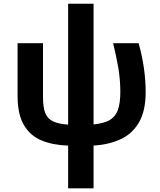

<svg xmlns="http://www.w3.org/2000/svg" viewBox="-20 -780 869 1040"><path d="M349.1 240.2V8.8Q265.6 5.9 204.6 -19.5Q143.1 -44.9 109.4 -103Q75.2 -160.6 75.2 -261.2V-545.9H212.9V-256.8Q212.9 -200.2 224.6 -168.9Q237.3 -136.7 266.6 -123Q297.4 -108.4 349.1 -105V-759.8H486.8V-106Q540.5 -111.3 572.3 -128.4Q603.5 -146 618.2 -183.1Q631.8 -221.7 631.8 -282.2Q631.8 -345.2 621.1 -412.1Q608.4 -481.9 592.8 -545.9H731Q769 -409.2 769 -280.8Q769 -179.2 732.4 -116.2Q695.3 -53.7 632.3 -25.4Q569.3 3.4 486.8 8.8V240.2Z"/></svg>

Font: Droid Sans Thai
Style: Bold
Weight: 700
Designer: Steve Matteson
Foundry: Ascender Corporation
Version: Version 1.00